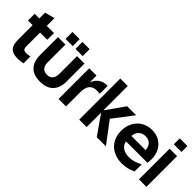

<svg xmlns="http://www.w3.org/2000/svg" viewBox="92 -1609 2479 2479"><g transform="rotate(45 1332.0 -369.0)"><path d="M105.6 -171.6V-665.1L241.6 -700.8V-189.6Q241.6 -162.8 247.5 -148.7Q253.3 -134.6 266.5 -128.5Q279.7 -122.4 303.3 -122.4Q332.1 -122.4 371.5 -130.9V-5Q318.2 5.6 273.1 5.6Q211.1 5.6 174.3 -13.6Q137.5 -32.7 121.6 -71.3Q105.6 -109.8 105.6 -171.6ZM20.6 -560H372.9V-437.7H20.6Z M446.6 -229.4V-560H582.6V-230.2Q582.6 -176.4 609.6 -145.5Q636.7 -114.6 688.4 -114.6Q741.5 -114.6 767.9 -146.4Q794.3 -178.3 794.3 -233.8V-560H930.3V-229.4Q930.3 -117.3 869.4 -52.7Q808.5 12 687 12Q565.5 12 506.1 -52.7Q446.6 -117.3 446.6 -229.4ZM531.7 -738.6H663.1V-611.8H531.7ZM713.8 -738.6H845.2V-611.8H713.8Z M1149.6 -560V-352.8L1152.5 -350V0H1016.5V-560ZM1345.3 -568.9V-424.3Q1314.6 -427.4 1293 -427.4Q1221.3 -427.4 1186.9 -385.8Q1152.5 -344.2 1152.5 -259.9L1124.7 -319.9Q1133.3 -400.8 1157.8 -455.1Q1182.3 -509.4 1228.5 -539.1Q1274.7 -568.9 1345.3 -568.9Z M1393.5 -750H1529.5V0H1393.5ZM1513.9 -287.2H1516.9L1709.6 -560H1874L1664.9 -287.2L1881.1 0H1714.1Z M1877.5 -280Q1877.5 -362.7 1911.9 -429.4Q1946.2 -496 2009.4 -534Q2072.7 -572 2154.7 -572Q2235.4 -572 2294.9 -535.4Q2354.4 -498.7 2385.4 -436.7Q2416.4 -374.7 2416.4 -300Q2416.4 -272.4 2410.9 -228.6H1938.7V-327.5H2318.3L2279.2 -313.7Q2279.2 -375.9 2248 -415.4Q2216.8 -454.8 2152.5 -454.8Q2108 -454.8 2077.9 -435.4Q2047.7 -416 2033.1 -384.2Q2018.5 -352.3 2018.5 -313.7V-248.5Q2018.5 -212 2037.5 -180.5Q2056.5 -149 2095.6 -129.6Q2134.8 -110.3 2191.8 -110.3Q2277.2 -110.3 2372.5 -162.5V-32.6Q2281.2 12 2181.4 12Q2089.1 12 2020.4 -25.3Q1951.7 -62.6 1914.6 -128.7Q1877.5 -194.8 1877.5 -280Z M2620.5 -560V0H2484.5V-560ZM2622.5 -747.2V-638.5H2482.5V-747.2Z"/></g></svg>

Font: TASA Explorer VF
Style: Regular
Weight: 400
Designer: Weizhong Zhang
Foundry: Local Remote
Version: Version 1.000;Glyphs 3.2 (3192)